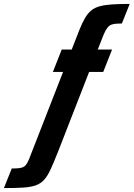

<svg xmlns="http://www.w3.org/2000/svg" viewBox="-161 -763 682 980"><path d="M-141 197 -101 97Q-76 97 -61 95Q-46 93 -37 86.5Q-28 80 -20.5 66Q-13 52 -4 27L161 -396H109L154 -510H205L244 -610Q259 -647 273 -671Q287 -695 304.5 -709.5Q322 -724 348 -731Q374 -738 411 -740.5Q448 -743 501 -743L461 -643Q438 -643 423 -641Q408 -639 398 -632Q388 -625 378.5 -608Q369 -591 358 -561L338 -510H411L366 -396H294L135 12Q114 65 98 100Q82 135 64.5 154.5Q47 174 21.5 183Q-4 192 -43 194.5Q-82 197 -141 197Z"/></svg>

Font: Saira Condensed ExtraBold
Style: Italic
Weight: 800
Width: 3
Italic angle: -12°
Designer: Hector Gatti with collaboration of the Omnibus-Type team
Foundry: Omnibus-Type
Version: Version 1.101